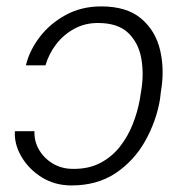

<svg xmlns="http://www.w3.org/2000/svg" viewBox="-20 -558 557 588"><path d="M25.6 -156.2H85.6Q84.2 -125.7 99.6 -99.3Q115.1 -72.8 142.6 -56.6Q170.1 -40.5 204.9 -40.8Q252.5 -40.5 287.8 -59.3Q323.2 -78.1 347.5 -109.2Q371.8 -140.3 386.5 -177.7Q401.3 -215.2 408 -252.5L411.9 -277Q421.2 -329.2 413 -377.5Q404.8 -425.8 373.2 -456.7Q341.6 -487.6 279.8 -487.6Q239.7 -487.6 207 -469.6Q174.4 -451.7 151.8 -422.2Q129.3 -392.8 119.3 -358H59.3Q70.3 -403.8 101.9 -445Q133.5 -486.2 181.6 -512.3Q229.8 -538.4 289.8 -538.4Q368.6 -538.4 412.6 -500.9Q456.7 -463.4 470.5 -403.8Q484.4 -344.1 472.7 -277L469.8 -252.5Q458.1 -185.4 424.2 -125.4Q390.3 -65.3 334 -27.7Q277.7 9.9 198.9 9.9Q147.4 9.9 107.2 -15.4Q67.1 -40.8 45.1 -79.2Q23.1 -117.5 25.6 -156.2Z"/></svg>

Font: Inter Extra Light  BETA
Style: Italic
Weight: 200
Italic angle: 9.39999°
Designer: Rasmus Andersson
Foundry: rsms
Version: Version 3.011;git-f93a4a705